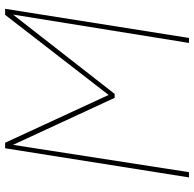

<svg xmlns="http://www.w3.org/2000/svg" viewBox="-24 -716 740 731"><g transform="rotate(-90 345.5 -350.0)"><path d="M36 0 147 -700H168L350 -306L655 -700H678L567 0H548L656 -670L354 -283H339L160 -670L56 0Z"/></g></svg>

Font: Georama Thin
Style: Italic
Weight: 100
Italic angle: -9°
Designer: Jean-Baptiste Levee
Foundry: Production Type
Version: Version 1.000